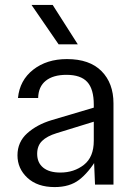

<svg xmlns="http://www.w3.org/2000/svg" viewBox="-20 -750 554 780"><path d="M51 -119Q51 -173 90.5 -208.5Q130 -244 190 -262L372 -316V-259L210 -209Q171 -197 151 -177.5Q131 -158 131 -125Q131 -89 155.5 -69Q180 -49 225 -49Q281 -49 321 -80.5Q361 -112 361 -178V-325Q361 -388 334.5 -417Q308 -446 250 -446Q196 -446 166 -422Q136 -398 135 -352H53Q60 -424 115 -467Q170 -510 252 -510Q344 -510 392.5 -461Q441 -412 441 -330V0H366L361 -120L375 -107Q340 -49 301.5 -19.5Q263 10 202 10Q132 10 91.5 -27.5Q51 -65 51 -119ZM108 -730H194L296 -570H218Z"/></svg>

Font: TASA Orbiter VF Text
Style: Regular
Weight: 400
Designer: Weizhong Zhang
Foundry: 本地遙控
Version: Version 1.001;Glyphs 3.2 (3192)